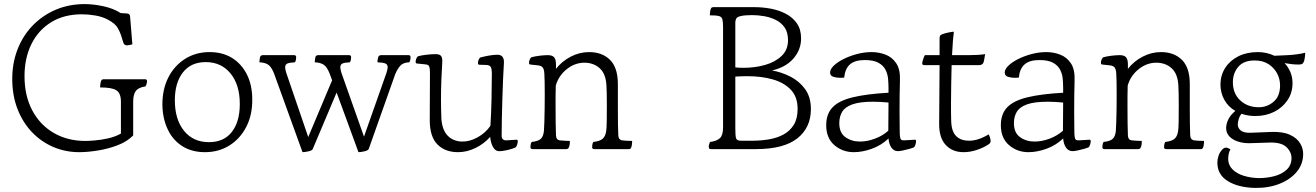

<svg xmlns="http://www.w3.org/2000/svg" viewBox="-20 -810 6445 940"><path d="M368 -65Q301 -65 242 -90Q183 -115 138 -161.5Q93 -208 67 -273Q41 -338 40 -418Q39 -498 65 -566Q91 -634 139 -684Q187 -734 252 -762Q317 -790 395 -790Q437 -790 486 -779.5Q535 -769 571 -746L602 -744Q611 -743 614 -738Q617 -733 617 -728L628 -593Q611 -588 602 -588Q588 -588 584 -601L572 -639Q568 -652 556 -673.5Q544 -695 508 -714Q482 -728 447.5 -734Q413 -740 381 -740Q294 -740 231 -701.5Q168 -663 134 -594.5Q100 -526 100 -437Q100 -341 138 -269.5Q176 -198 243.5 -159Q311 -120 398 -120Q415 -120 445 -122.5Q475 -125 509 -132.5Q543 -140 572 -156V-312Q572 -353 550.5 -367.5Q529 -382 470 -382Q470 -387 471 -395Q472 -403 473 -408Q476 -419 480.5 -420.5Q485 -422 486 -422H690Q700 -422 700 -412Q700 -408 698 -400.5Q696 -393 692 -387Q658 -382 645 -364.5Q632 -347 632 -312V-147Q603 -117 556 -99Q509 -81 458.5 -73Q408 -65 368 -65Z M983 -65Q919 -65 872.5 -94.5Q826 -124 801 -177Q776 -230 775 -298Q775 -374 804.5 -431.5Q834 -489 886.5 -522Q939 -555 1006 -555Q1070 -555 1116.5 -526Q1163 -497 1189 -445Q1215 -393 1215 -324Q1216 -248 1186 -189.5Q1156 -131 1103.5 -98Q1051 -65 983 -65ZM1003 -114Q1076 -114 1115 -164Q1154 -214 1154 -301Q1154 -395 1108.5 -450.5Q1063 -506 987 -506Q915 -506 875.5 -455.5Q836 -405 836 -319Q836 -225 881 -169.5Q926 -114 1003 -114Z M1735 -65 1628 -357 1511 -80Q1508 -73 1490 -69Q1472 -65 1461 -65L1321 -452Q1308 -484 1292 -494Q1276 -504 1250 -505Q1250 -510 1251 -517.5Q1252 -525 1253 -530Q1256 -540 1267 -540H1420Q1430 -540 1430 -530Q1430 -526 1429 -518.5Q1428 -511 1424 -505Q1400 -504 1388 -499.5Q1376 -495 1376 -480Q1376 -472 1381 -455L1489 -139L1606 -417L1593 -452Q1580 -484 1563.5 -494Q1547 -504 1521 -505Q1521 -510 1522 -517.5Q1523 -525 1524 -530Q1527 -540 1538 -540H1689Q1699 -540 1699 -530Q1699 -526 1698 -518.5Q1697 -511 1693 -505Q1669 -504 1657.5 -499.5Q1646 -495 1646 -480Q1646 -476 1647.5 -469.5Q1649 -463 1651 -455L1762 -141L1872 -453Q1878 -471 1878 -481Q1878 -495 1866 -499.5Q1854 -504 1828 -505Q1828 -518 1831 -528Q1833 -536 1838 -538Q1843 -540 1844 -540H1980Q1990 -540 1990 -530Q1990 -526 1989 -518.5Q1988 -511 1984 -505Q1954 -504 1940 -488.5Q1926 -473 1915 -447L1785 -80Q1781 -73 1763.5 -69Q1746 -65 1735 -65Z M2222 -65Q2159 -65 2121.5 -103Q2084 -141 2084 -222L2085 -455Q2085 -475 2081.5 -484.5Q2078 -494 2061 -495L2022 -499Q2015 -499 2015 -507Q2015 -522 2025 -534Q2041 -539 2067.5 -542Q2094 -545 2112 -545Q2134 -545 2140.5 -534.5Q2147 -524 2145 -500Q2143 -473 2141 -423.5Q2139 -374 2139 -321Q2139 -298 2139.5 -274.5Q2140 -251 2141 -228Q2145 -173 2172 -145.5Q2199 -118 2242 -117Q2279 -116 2318 -137.5Q2357 -159 2381 -194Q2385 -257 2386.5 -327Q2388 -397 2388 -452Q2388 -472 2383 -481.5Q2378 -491 2361 -492L2327 -493Q2320 -493 2320 -501Q2320 -516 2330 -528Q2347 -533 2371.5 -537.5Q2396 -542 2415 -542Q2450 -542 2447 -500Q2445 -469 2443 -423.5Q2441 -378 2439.5 -327Q2438 -276 2437 -229.5Q2436 -183 2436 -151Q2435 -134 2442 -128Q2449 -122 2461 -123L2509 -126Q2515 -126 2515 -119Q2515 -114 2512.5 -104Q2510 -94 2505 -89Q2492 -82 2465 -75.5Q2438 -69 2421 -70Q2404 -71 2393 -91.5Q2382 -112 2380 -140Q2350 -106 2308 -85.5Q2266 -65 2222 -65Z M2587 -80Q2577 -80 2577 -90Q2577 -94 2578 -101.5Q2579 -109 2583 -115Q2618 -119 2629.5 -132Q2641 -145 2643 -170Q2644 -183 2645 -211Q2646 -239 2646.5 -275.5Q2647 -312 2647 -348Q2647 -382 2646.5 -409.5Q2646 -437 2645 -450Q2644 -470 2637.5 -479Q2631 -488 2614 -490L2577 -494Q2570 -494 2570 -502Q2570 -517 2580 -529Q2596 -534 2620 -537Q2644 -540 2662 -540Q2684 -540 2693 -529.5Q2702 -519 2702 -495Q2702 -485 2702 -473Q2731 -510 2774 -532.5Q2817 -555 2864 -555Q2928 -555 2966.5 -517Q3005 -479 3005 -398V-277Q3005 -233 3005.5 -202.5Q3006 -172 3007 -148Q3008 -134 3013 -129.5Q3018 -125 3024 -123Q3031 -122 3046.5 -121Q3062 -120 3075 -120Q3075 -115 3074 -105Q3073 -95 3071 -90Q3068 -80 3060 -80H2889Q2879 -80 2879 -90Q2879 -94 2880 -101.5Q2881 -109 2885 -115Q2919 -119 2932 -132Q2945 -145 2948 -170Q2950 -182 2950.5 -217Q2951 -252 2951 -293Q2951 -324 2950.5 -351Q2950 -378 2949 -392Q2946 -448 2917 -475Q2888 -502 2844 -503Q2796 -504 2755.5 -472Q2715 -440 2701 -391Q2700 -365 2700 -338Q2700 -311 2700 -286Q2700 -241 2700.5 -207Q2701 -173 2702 -147Q2703 -126 2719 -123Q2726 -122 2744 -121Q2762 -120 2770 -120Q2770 -115 2769.5 -107Q2769 -99 2767 -94Q2764 -84 2760 -82Q2756 -80 2754 -80Z M3460 -80Q3456 -80 3453 -82Q3450 -84 3450 -94Q3450 -96 3451 -100.5Q3452 -105 3456 -115Q3489 -119 3504.5 -133.5Q3520 -148 3520 -186V-678Q3520 -704 3516.5 -716Q3513 -728 3499.5 -731.5Q3486 -735 3455 -735Q3455 -740 3456 -748Q3457 -756 3458 -761Q3461 -772 3465.5 -773.5Q3470 -775 3471 -775H3674Q3714 -775 3754 -767.5Q3794 -760 3827.5 -742.5Q3861 -725 3881.5 -695.5Q3902 -666 3902 -622Q3902 -567 3865 -524Q3828 -481 3760 -465Q3806 -457 3849.5 -435Q3893 -413 3921.5 -374Q3950 -335 3950 -276Q3950 -185 3883.5 -132.5Q3817 -80 3681 -80ZM3608 -121H3663Q3704 -121 3743.5 -127.5Q3783 -134 3815 -151Q3847 -168 3866 -198.5Q3885 -229 3885 -277Q3885 -336 3851.5 -371Q3818 -406 3762.5 -421.5Q3707 -437 3640 -437Q3610 -437 3580 -435V-185Q3580 -183 3580 -180Q3580 -146 3583.5 -133.5Q3587 -121 3608 -121ZM3580 -480Q3600 -478 3620 -478Q3676 -478 3725.5 -492Q3775 -506 3806.5 -536Q3838 -566 3838 -613Q3838 -652 3821 -676Q3804 -700 3777 -713Q3750 -726 3720 -731Q3690 -736 3663 -736Q3647 -736 3632.5 -735Q3618 -734 3610 -732Q3588 -728 3584 -718Q3580 -708 3580 -702Z M4376 -70Q4356 -70 4344 -87.5Q4332 -105 4330 -132Q4294 -98 4248 -81.5Q4202 -65 4160 -65Q4105 -65 4065 -99.5Q4025 -134 4025 -197Q4025 -252 4056 -284.5Q4087 -317 4154.5 -333.5Q4222 -350 4330 -356V-378Q4330 -399 4328 -423Q4326 -447 4315.5 -468Q4305 -489 4281 -502.5Q4257 -516 4214 -516Q4165 -516 4141 -494.5Q4117 -473 4113 -430Q4109 -430 4104 -429.5Q4099 -429 4094 -429Q4076 -429 4060 -434Q4044 -439 4044 -455Q4044 -471 4062 -488.5Q4080 -506 4110 -521Q4140 -536 4176 -545.5Q4212 -555 4247 -555Q4283 -555 4315.5 -542.5Q4348 -530 4368 -500Q4388 -470 4386 -417Q4385 -389 4384.5 -346.5Q4384 -304 4384 -262Q4384 -231 4384.5 -204Q4385 -177 4385 -158Q4386 -131 4391.5 -126.5Q4397 -122 4408 -123Q4409 -123 4409 -123L4459 -126Q4465 -126 4465 -119Q4465 -114 4462.5 -104Q4460 -94 4455 -89Q4449 -86 4433.5 -81.5Q4418 -77 4401.5 -73.5Q4385 -70 4376 -70ZM4329 -170 4330 -308Q4288 -312 4255 -312Q4189 -312 4153 -299Q4117 -286 4103 -262.5Q4089 -239 4089 -207Q4089 -160 4119 -138.5Q4149 -117 4190 -117Q4226 -117 4263.5 -131Q4301 -145 4329 -170Z M4697 -65Q4643 -65 4610 -100.5Q4577 -136 4578 -206L4580 -491H4505Q4495 -491 4495 -501Q4495 -505 4499.5 -519.5Q4504 -534 4508 -540H4580V-624Q4580 -638 4592 -642Q4602 -646 4619.5 -650Q4637 -654 4650 -655Q4648 -643 4645.5 -612.5Q4643 -582 4641 -540H4723Q4771 -540 4803 -545Q4801 -531 4798.5 -518Q4796 -505 4794 -502Q4789 -491 4771 -491H4639Q4638 -448 4637 -400.5Q4636 -353 4636 -306Q4636 -282 4636 -259Q4636 -236 4637 -214Q4639 -165 4662 -143Q4685 -121 4724 -121Q4769 -121 4820 -152Q4823 -149 4826.5 -137.5Q4830 -126 4830 -119Q4830 -109 4818 -102Q4793 -86 4761 -75.5Q4729 -65 4697 -65Z M5231 -70Q5211 -70 5199 -87.5Q5187 -105 5185 -132Q5149 -98 5103 -81.5Q5057 -65 5015 -65Q4960 -65 4920 -99.5Q4880 -134 4880 -197Q4880 -252 4911 -284.5Q4942 -317 5009.5 -333.5Q5077 -350 5185 -356V-378Q5185 -399 5183 -423Q5181 -447 5170.5 -468Q5160 -489 5136 -502.5Q5112 -516 5069 -516Q5020 -516 4996 -494.5Q4972 -473 4968 -430Q4964 -430 4959 -429.5Q4954 -429 4949 -429Q4931 -429 4915 -434Q4899 -439 4899 -455Q4899 -471 4917 -488.5Q4935 -506 4965 -521Q4995 -536 5031 -545.5Q5067 -555 5102 -555Q5138 -555 5170.5 -542.5Q5203 -530 5223 -500Q5243 -470 5241 -417Q5240 -389 5239.5 -346.5Q5239 -304 5239 -262Q5239 -231 5239.5 -204Q5240 -177 5240 -158Q5241 -131 5246.5 -126.5Q5252 -122 5263 -123Q5264 -123 5264 -123L5314 -126Q5320 -126 5320 -119Q5320 -114 5317.5 -104Q5315 -94 5310 -89Q5304 -86 5288.5 -81.5Q5273 -77 5256.5 -73.5Q5240 -70 5231 -70ZM5184 -170 5185 -308Q5143 -312 5110 -312Q5044 -312 5008 -299Q4972 -286 4958 -262.5Q4944 -239 4944 -207Q4944 -160 4974 -138.5Q5004 -117 5045 -117Q5081 -117 5118.5 -131Q5156 -145 5184 -170Z M5387 -80Q5377 -80 5377 -90Q5377 -94 5378 -101.5Q5379 -109 5383 -115Q5418 -119 5429.5 -132Q5441 -145 5443 -170Q5444 -183 5445 -211Q5446 -239 5446.5 -275.5Q5447 -312 5447 -348Q5447 -382 5446.5 -409.5Q5446 -437 5445 -450Q5444 -470 5437.5 -479Q5431 -488 5414 -490L5377 -494Q5370 -494 5370 -502Q5370 -517 5380 -529Q5396 -534 5420 -537Q5444 -540 5462 -540Q5484 -540 5493 -529.5Q5502 -519 5502 -495Q5502 -485 5502 -473Q5531 -510 5574 -532.5Q5617 -555 5664 -555Q5728 -555 5766.5 -517Q5805 -479 5805 -398V-277Q5805 -233 5805.5 -202.5Q5806 -172 5807 -148Q5808 -134 5813 -129.5Q5818 -125 5824 -123Q5831 -122 5846.5 -121Q5862 -120 5875 -120Q5875 -115 5874 -105Q5873 -95 5871 -90Q5868 -80 5860 -80H5689Q5679 -80 5679 -90Q5679 -94 5680 -101.5Q5681 -109 5685 -115Q5719 -119 5732 -132Q5745 -145 5748 -170Q5750 -182 5750.5 -217Q5751 -252 5751 -293Q5751 -324 5750.5 -351Q5750 -378 5749 -392Q5746 -448 5717 -475Q5688 -502 5644 -503Q5596 -504 5555.5 -472Q5515 -440 5501 -391Q5500 -365 5500 -338Q5500 -311 5500 -286Q5500 -241 5500.5 -207Q5501 -173 5502 -147Q5503 -126 5519 -123Q5526 -122 5544 -121Q5562 -120 5570 -120Q5570 -115 5569.5 -107Q5569 -99 5567 -94Q5564 -84 5560 -82Q5556 -80 5554 -80Z M6004 -79Q5997 -67 5995 -54Q5993 -41 5993 -32Q5993 -2 6014 19Q6035 40 6069 50.5Q6103 61 6142 62Q6182 62 6218.5 52.5Q6255 43 6278.5 21.5Q6302 0 6303 -33Q6304 -65 6278.5 -89.5Q6253 -114 6195 -112L6100 -109Q6070 -108 6042.5 -116.5Q6015 -125 5998.5 -142.5Q5982 -160 5983 -186Q5984 -206 5994.5 -227Q6005 -248 6028 -267Q5993 -287 5974 -321.5Q5955 -356 5955 -398Q5956 -443 5979 -478.5Q6002 -514 6043 -534.5Q6084 -555 6138 -555Q6182 -555 6219 -537L6285 -540Q6308 -541 6332 -544.5Q6356 -548 6370 -552Q6370 -538 6367.5 -524Q6365 -510 6363 -507Q6359 -498 6352.5 -496Q6346 -494 6338 -494Q6321 -494 6303.5 -496Q6286 -498 6269 -501Q6287 -482 6297.5 -457Q6308 -432 6308 -403Q6308 -356 6283.5 -319.5Q6259 -283 6218 -262.5Q6177 -242 6126 -242Q6090 -242 6058 -253Q6049 -242 6045 -229Q6041 -216 6040 -202Q6039 -185 6053.5 -172Q6068 -159 6102 -160L6204 -164Q6261 -166 6295.5 -150Q6330 -134 6345.5 -108Q6361 -82 6360 -53Q6359 -5 6328 32Q6297 69 6244 90Q6191 111 6124 110Q6042 108 5991 76.5Q5940 45 5940 -14Q5940 -30 5946 -48Q5952 -66 5965 -79Q5978 -92 5992 -85ZM6143 -285Q6184 -285 6215.5 -312Q6247 -339 6247 -392Q6247 -423 6232.5 -450.5Q6218 -478 6190.5 -496Q6163 -514 6122 -514Q6069 -514 6042.5 -483Q6016 -452 6016 -407Q6016 -352 6052 -318.5Q6088 -285 6143 -285Z"/></svg>

Font: Gowun Batang
Style: Regular
Weight: 400
Designer: Yanghee Ryu
Foundry: Yanghee Ryu
Version: Version 2.000